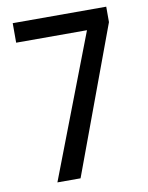

<svg xmlns="http://www.w3.org/2000/svg" viewBox="-82 -773 643 833"><g transform="rotate(-10 240.0 -357.0)"><path d="M103 0H205L444 -646V-714H32V-628H344Z"/></g></svg>

Font: Noto Sans Sinhala Condensed Medium
Style: Regular
Weight: 500
Width: 3
Designer: Jelle Bosma - Monotype Design Team
Foundry: Monotype Imaging Inc.
Version: Version 2.006